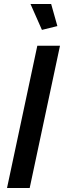

<svg xmlns="http://www.w3.org/2000/svg" viewBox="-20 -937 319 957"><path d="M166 -709H279L128 0H15ZM132 -917H235L266 -807L189 -788Z"/></svg>

Font: Raleway Thin SemiBold
Style: Italic
Weight: 600
Italic angle: -12°
Version: Version 4.026